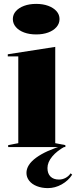

<svg xmlns="http://www.w3.org/2000/svg" viewBox="-20 -756 391 987"><path d="M166 -579Q131 -579 104 -589Q77 -599 61.5 -617Q46 -635 46 -658Q46 -681 61.5 -698.5Q77 -716 104 -726Q131 -736 166 -736Q201 -736 228 -726Q255 -716 270.5 -698.5Q286 -681 286 -658Q286 -635 270.5 -617Q255 -599 228 -589Q201 -579 166 -579ZM22 0V-10L74 -20V-466H20V-477L264 -515V-20L316 -10V0ZM316 -4Q273 19 248.5 48.5Q224 78 224 108Q224 136 239.5 151.5Q255 167 283 167Q301 167 317 158.5Q333 150 343 135L351 142Q331 173 297 192Q263 211 226 211Q195 211 169.5 201Q144 191 130 173Q116 155 116 133Q116 91 166 54.5Q216 18 309 -10Z"/></svg>

Font: Kalnia SemiBold
Style: Regular
Weight: 600
Designer: Frida Medrano
Foundry: Frida Medrano
Version: Version 1.105